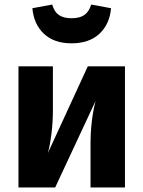

<svg xmlns="http://www.w3.org/2000/svg" viewBox="-20 -822 628 842"><path d="M528 0H377V-189Q377 -293 399 -379L222 0H61V-531H212V-339Q212 -286 205.5 -234.5Q199 -183 190 -151L365 -531H528ZM122 -786 209 -802Q218 -770 238.5 -756Q259 -742 294 -742Q329 -742 349.5 -756Q370 -770 380 -802L467 -786Q461 -716 416 -674Q371 -632 294 -632Q217 -632 172.5 -674Q128 -716 122 -786Z"/></svg>

Font: FiraGOUPP
Style: Bold
Weight: 700
Designer: bBox Type
Foundry: bBox Type GmbH
Version: Version 1.001